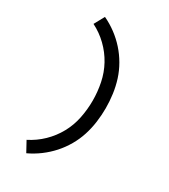

<svg xmlns="http://www.w3.org/2000/svg" viewBox="-238 -951 1075 1222"><g transform="rotate(30 300.0 -340.0)"><path d="M161 161 120 86Q178 57 225 11.5Q272 -34 303 -90.5Q334 -147 347 -211Q360 -275 360 -340Q360 -405 347 -469Q334 -533 303 -589.5Q272 -646 225 -691.5Q178 -737 120 -766L161 -841Q208 -819 249.5 -788Q291 -757 325 -719Q359 -681 385 -636Q411 -591 426.5 -542.5Q442 -494 449 -442.5Q456 -391 456 -340Q456 -289 449 -237.5Q442 -186 426.5 -137.5Q411 -89 385 -44Q359 1 325 39Q291 77 249.5 108Q208 139 161 161Z"/></g></svg>

Font: Iosevka Medium Extended
Style: Regular
Weight: 500
Width: 7
Monospace: yes
Designer: Belleve Invis
Foundry: Belleve Invis
Version: Version 32.5.0; ttfautohint (v1.8.4)